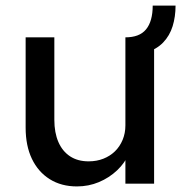

<svg xmlns="http://www.w3.org/2000/svg" viewBox="-20 -659 650 689"><path d="M72 -201V-525H175V-229Q175 -183 189.5 -149.5Q204 -116 231.5 -98Q259 -80 298 -80Q327 -80 351 -89.5Q375 -99 392.5 -116Q410 -133 420 -157Q430 -181 430 -209V-525Q455 -525 473.5 -532Q492 -539 504 -553.5Q516 -568 522 -589.5Q528 -611 528 -639H610Q610 -599 599.5 -565Q589 -531 565.5 -506.5Q542 -482 503 -470L533 -527V0H430V-129L443 -109Q429 -75 400.5 -48Q372 -21 335 -5.5Q298 10 256 10Q200 10 158.5 -16Q117 -42 94.5 -89Q72 -136 72 -201Z"/></svg>

Font: Our Lexend
Style: Regular
Weight: 400
Designer: Bonnie Shaver-Troup, Thomas Jockin
Foundry: Lexend
Version: Version 1.007